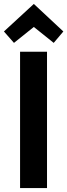

<svg xmlns="http://www.w3.org/2000/svg" viewBox="-20 -956 342 976"><path d="M82 0V-693H219V0ZM51 -738 0 -796 152 -936 302 -796 253 -738 152 -819Z"/></svg>

Font: Ubuntu Sans
Style: Bold
Weight: 700
Designer: Dalton Maag Ltd
Foundry: Dalton Maag Ltd
Version: Version 1.006; ttfautohint (v1.8.4.7-5d5b)